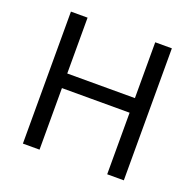

<svg xmlns="http://www.w3.org/2000/svg" viewBox="-125 -845 992 976"><g transform="rotate(20 370.5 -357.0)"><path d="M643 0H553V-333H187V0H97V-714H187V-412H553V-714H643Z"/></g></svg>

Font: Noto Sans Mongolian
Style: Regular
Weight: 400
Designer: Monotype Design Team
Foundry: Monotype Imaging Inc.
Version: Version 3.001; ttfautohint (v1.8.4.7-5d5b)